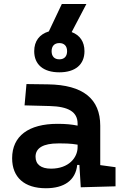

<svg xmlns="http://www.w3.org/2000/svg" viewBox="-20 -952 626 981"><path d="M392.6 4.9 570.3 0V-97.7L492.2 -108.4V-309.6C492.2 -446.3 405.3 -518.6 224.6 -521L115.2 -522.5L105.5 -413.6L234.4 -410.2C328.6 -407.7 376.5 -380.9 376.5 -320.3V-310.1C346.7 -316.4 314.5 -319.3 273.9 -319.3C126 -319.3 42 -256.8 42 -143.6C42 -45.4 105 9.8 214.4 9.8C307.1 9.8 366.2 -29.8 374.5 -109.4H385.7ZM283.2 -582.5C364.7 -582.5 411.6 -622.1 411.6 -690.4C411.6 -738.8 388.2 -772.5 346.2 -788.1L421.4 -931.6H295.9L229.5 -791.5C181.6 -776.9 154.8 -742.2 154.8 -690.4C154.8 -622.1 201.7 -582.5 283.2 -582.5ZM376.5 -212.9V-200.2C376.5 -146.5 331.1 -90.3 240.7 -90.3C189.5 -90.3 161.6 -111.8 161.6 -151.4C161.6 -196.3 201.7 -219.2 276.9 -219.2C311 -219.2 341.3 -219.2 376.5 -212.9ZM283.2 -648.9C257.8 -648.9 243.7 -664.1 243.7 -690.4C243.7 -716.3 257.8 -731.9 283.2 -731.9C308.6 -731.9 322.8 -716.3 322.8 -690.4C322.8 -664.1 308.6 -648.9 283.2 -648.9Z"/></svg>

Font: Cascadia Code PL SemiBold
Style: Regular
Weight: 600
Monospace: yes
Designer: Aaron Bell
Foundry: Saja Typeworks
Version: Version 2404.023